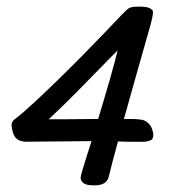

<svg xmlns="http://www.w3.org/2000/svg" viewBox="-20 -552 514 581"><path d="M401 -532Q424 -532 433.5 -527Q443 -522 443 -516Q443 -509 440.5 -497.5Q438 -486 435 -475Q415 -405 394.5 -332.5Q374 -260 355 -192H379Q393 -192 407 -190Q421 -188 431 -177Q437 -171 440.5 -160.5Q444 -150 444 -144Q444 -132 437 -128Q435 -127 429 -125Q423 -123 411 -123Q394 -123 375.5 -123Q357 -123 337 -124Q336 -121 335.5 -118.5Q335 -116 334 -113Q327 -88 321 -64.5Q315 -41 309 -17Q303 9 265 9Q241 9 232.5 2Q224 -5 224 -14Q224 -19 230 -39Q236 -59 243.5 -83Q251 -107 257 -125Q231 -125 204.5 -124.5Q178 -124 152 -124Q122 -124 98.5 -123.5Q75 -123 61 -123Q48 -123 36.5 -128Q25 -133 19 -151Q17 -158 16 -164Q15 -170 15 -174Q15 -183 23 -190Q48 -209 82 -240.5Q116 -272 154.5 -309.5Q193 -347 230.5 -385Q268 -423 299 -455.5Q330 -488 349 -508Q364 -524 371.5 -528Q379 -532 401 -532ZM102 -169 82 -191H165Q192 -191 217.5 -191.5Q243 -192 277 -192Q295 -251 312 -310Q329 -369 343 -428V-405Q337 -401 311.5 -375Q286 -349 250 -312Q214 -275 175 -236.5Q136 -198 102 -169Z"/></svg>

Font: Lisu Bosa
Style: Italic
Weight: 400
Italic angle: -19°
Designer: David Morse, Annie Olsen, Victor Gaultney, Frank Grießhammer (Latin)
Foundry: SIL International
Version: Version 2.000